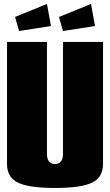

<svg xmlns="http://www.w3.org/2000/svg" viewBox="-20 -930 550 960"><path d="M75.2 -774.9 55.2 -845.2 214.8 -910.2 234.9 -799.8ZM294.9 -774.9 274.9 -845.2 435.1 -910.2 455.1 -799.8ZM15.1 -720.2H214.8V-160.2Q214.8 -135.7 225.1 -122.8Q235.4 -109.9 254.9 -109.9Q274.4 -109.9 284.7 -122.8Q294.9 -135.7 294.9 -160.2V-720.2H495.1V-109.9Q495.1 -43.9 440.7 -17.1Q386.2 9.8 254.9 9.8Q123.5 9.8 69.3 -17.1Q15.1 -43.9 15.1 -109.9Z"/></svg>

Font: Mikodacs
Style: Regular
Weight: 400
Designer: gluk (gluksza@wp.pl)
Foundry: gluk (gluksza@wp.pl)
Version: Version 0.28